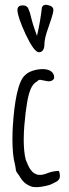

<svg xmlns="http://www.w3.org/2000/svg" viewBox="-20 -795 290 806"><path d="M155.8 -763.2C152.3 -729.5 145.5 -688.5 135.3 -644.5L125.5 -671.9C114.7 -702.1 111.8 -719.2 105.5 -741.7L97.7 -761.7C90.3 -772 79.6 -773.9 66.9 -771.5C55.7 -768.1 52.7 -760.7 53.2 -752.4C53.7 -732.9 65.4 -699.7 87.4 -651.4C111.3 -601.1 129.9 -575.7 143.1 -575.7C158.2 -575.7 166.5 -587.4 166.5 -609.9C166.5 -625.5 171.9 -648.9 183.1 -679.7C189.5 -700.2 204.1 -736.8 204.1 -753.9C204.1 -764.6 194.8 -771.5 175.8 -774.9C166 -775.9 159.2 -772.5 155.8 -763.2ZM207.5 -468.8C207.5 -494.6 185.5 -504.9 158.7 -504.9C131.8 -504.9 100.1 -495.1 85.9 -480C55.2 -455.6 40 -362.3 34.2 -269.5C34.2 -267.1 33.7 -265.1 33.7 -263.2V-263.7C33.2 -257.8 32.7 -248.5 32.7 -242.2C32.2 -231.4 32.2 -220.7 32.2 -210C32.2 -167.5 35.6 -128.9 43 -104C44.4 -98.6 44.9 -94.7 45.4 -90.8C45.9 -83.5 46.4 -78.1 51.3 -70.3V-70.8L57.6 -61.5V-62L66.9 -47.4C76.2 -32.7 87.4 -21.5 109.9 -12.7C115.7 -10.3 123.5 -9.3 132.3 -9.3C157.7 -9.3 192.4 -19 196.3 -22L206.1 -26.9H205.6C223.6 -34.7 239.3 -43 227.5 -77.6C203.1 -76.7 190.9 -72.3 180.2 -68.4C168.5 -64 157.2 -59.6 142.6 -61C112.3 -64.5 99.6 -94.7 88.4 -124V-123C82 -147 79.6 -178.2 79.6 -209C79.6 -249 84 -291 87.4 -320.3C95.2 -377 102.1 -436 135.7 -453.1C139.6 -458 144 -460 148.4 -460C150.9 -460 159.2 -458 165.5 -456.5V-457C172.9 -455.1 179.7 -453.6 185.1 -453.6C192.9 -453.6 199.2 -456.1 205.1 -462.4Z"/></svg>

Font: Amatic Mod Bold ONEptTWO
Style: Bold
Weight: 700
Designer: David Occhino Design
Foundry: David Occhino Design
Version: Version 1.2